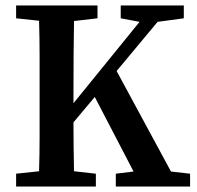

<svg xmlns="http://www.w3.org/2000/svg" viewBox="-20 -683 721 703"><path d="M39 -616V-663H337V-616L251 -606Q250 -544 249.5 -481Q249 -418 249 -353V-305L491 -603L422 -616V-663H653V-616L557 -603L407 -423L606 -55L676 -47V0H404V-47L469 -55L327 -328L249 -235Q249 -193 249.5 -148Q250 -103 251 -56L331 -47V0H39V-47L123 -56Q125 -118 125 -182Q125 -246 125 -310V-353Q125 -416 125 -479.5Q125 -543 123 -607Z"/></svg>

Font: Source Serif Pro Semibold
Style: Regular
Weight: 600
Designer: Frank Grießhammer
Foundry: Adobe Systems Incorporated
Version: Version 3.000;hotconv 1.0.109;makeotfexe 2.5.65596